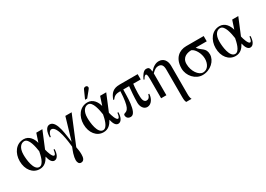

<svg xmlns="http://www.w3.org/2000/svg" viewBox="-2 -1546 3668 2649"><g transform="rotate(-30 1832.0 -222.0)"><path d="M331 -208C321 -155 294 -18 225 -18C136 -18 119 -199 119 -273C119 -387 170 -432 220 -432C294 -432 320 -282 331 -208ZM514 -129C507 -72 495 -52 481 -52C451 -52 422 -141 412 -187L521 -450H424L379 -314C361 -386 312 -460 225 -460C103 -460 29 -350 29 -223C29 -87 108 10 216 10C294 10 335 -37 370 -100C384 -35 409 10 450 10C500 10 529 -53 529 -129Z M987 -450H887L783 -97C767 -183 756 -457 640 -457C579 -457 553 -380 553 -299H568C575 -359 605 -387 626 -387C721 -387 748 -110 756 -36C745 -7 732 22 723 52C711 90 705 126 705 150C705 188 721 218 754 218C804 218 815 171 815 118C815 74 807 27 801 0Z M1348 -208C1338 -155 1311 -18 1242 -18C1153 -18 1136 -199 1136 -273C1136 -387 1187 -432 1237 -432C1311 -432 1337 -282 1348 -208ZM1531 -129C1524 -72 1512 -52 1498 -52C1468 -52 1439 -141 1429 -187L1538 -450H1441L1396 -314C1378 -386 1329 -460 1242 -460C1120 -460 1046 -350 1046 -223C1046 -87 1125 10 1233 10C1311 10 1352 -37 1387 -100C1401 -35 1426 10 1467 10C1517 10 1546 -53 1546 -129ZM1234 -507H1268L1334 -588C1350 -607 1361 -621 1361 -633C1361 -653 1344 -662 1331 -662C1310 -662 1300 -654 1293 -639Z M2027 -137C2014 -82 1987 -73 1965 -73C1935 -73 1922 -97 1916 -122C1910 -147 1910 -184 1910 -218C1910 -278 1916 -338 1920 -366H2039V-450H1753C1647 -450 1603 -404 1569 -309H1585C1620 -360 1658 -366 1715 -366C1703 -107 1661 -86 1620 -73C1606 -69 1597 -61 1597 -50C1597 -15 1617 14 1664 14C1770 14 1757 -288 1761 -366H1854C1847 -296 1838 -199 1838 -112C1838 -47 1873 10 1930 10C2001 10 2042 -73 2042 -137Z M2513 217C2502 199 2497 171 2497 132V-319C2497 -400 2455 -460 2379 -460C2333 -460 2287 -438 2235 -379H2234C2228 -436 2220 -455 2174 -455C2131 -455 2096 -398 2071 -345L2085 -339C2094 -358 2112 -388 2133 -388C2141 -388 2153 -379 2153 -313V0H2237V-348C2281 -392 2307 -405 2340 -405C2390 -405 2413 -374 2413 -308V131C2413 186 2420 202 2428 217Z M2950 -171C2950 -96 2913 -18 2834 -18C2764 -18 2692 -119 2692 -234C2692 -346 2788 -366 2846 -366C2902 -342 2950 -252 2950 -171ZM3091 -366V-450H2812C2700 -450 2602 -377 2602 -215C2602 -97 2698 10 2812 10C2940 10 3040 -89 3040 -188C3040 -297 2962 -294 2915 -366Z M3452 -208C3442 -155 3415 -18 3346 -18C3257 -18 3240 -199 3240 -273C3240 -387 3291 -432 3341 -432C3415 -432 3441 -282 3452 -208ZM3635 -129C3628 -72 3616 -52 3602 -52C3572 -52 3543 -141 3533 -187L3642 -450H3545L3500 -314C3482 -386 3433 -460 3346 -460C3224 -460 3150 -350 3150 -223C3150 -87 3229 10 3337 10C3415 10 3456 -37 3491 -100C3505 -35 3530 10 3571 10C3621 10 3650 -53 3650 -129Z"/></g></svg>

Font: XITS
Style: Regular
Weight: 400
Designer: MicroPress Inc., with final additions and corrections provided by Coen Hoffman, Elsevier (retired)
Version: Version 1.302